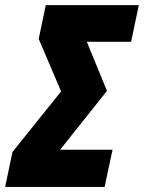

<svg xmlns="http://www.w3.org/2000/svg" viewBox="-48 -734 565 754"><path d="M-27.8 0 1 -137.2 191.9 -375 104 -581.1 131.8 -713.9H497.1L466.8 -569.8H293L372.1 -377L188 -146H394L362.8 0Z"/></svg>

Font: Open Sans Condensed ExtraBold
Style: Italic
Weight: 800
Width: 3
Italic angle: -12°
Designer: Monotype Design Team
Foundry: Monotype Imaging Inc.
Version: Version 3.003; ttfautohint (v1.8.4)